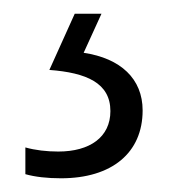

<svg xmlns="http://www.w3.org/2000/svg" viewBox="-20 -20 252 280"><path d="M188 141C188 95 156 65 102 57L128 0H89L52 82C106 86 141 101 141 142C141 180 111 201 65 201C48 201 31 199 17 195V234C31 238 49 240 69 240C143 240 188 203 188 141Z"/></svg>

Font: Noto Sans Arabic Cond Light
Style: Regular
Weight: 300
Width: 3
Designer: Monotype Design Team, Nadine Chahine, Nizar Qandah and Khaled Hosny
Foundry: Monotype Imaging Inc.
Version: Version 2.012